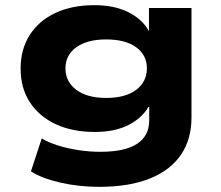

<svg xmlns="http://www.w3.org/2000/svg" viewBox="-20 -534 856 745"><path d="M364 191Q286 191 214 174.5Q142 158 100 131L142 3Q168 19 205 30.5Q242 42 284.5 48.5Q327 55 369 55Q465 55 512 24Q559 -7 559 -67V-119H556Q531 -76 478.5 -49Q426 -22 348 -22Q261 -22 196.5 -52Q132 -82 96 -137Q60 -192 60 -268Q60 -343 95.5 -398.5Q131 -454 195.5 -484Q260 -514 346 -514Q423 -514 477.5 -487Q532 -460 558 -413V-503H723V-78Q723 6 682.5 66Q642 126 562 158.5Q482 191 364 191ZM392 -154Q467 -154 508.5 -185.5Q550 -217 550 -269Q550 -320 508.5 -350.5Q467 -381 392 -381Q318 -381 276 -350.5Q234 -320 234 -269Q234 -217 276 -185.5Q318 -154 392 -154Z"/></svg>

Font: Nunito Sans 7pt Expanded ExtraBold
Style: Regular
Weight: 800
Width: 7
Designer: Vernon Adams
Foundry: Vernon Adams
Version: Version 3.101;gftools[0.9.27]